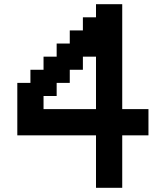

<svg xmlns="http://www.w3.org/2000/svg" viewBox="-20 -1020 790 915"><path d="M437.5 -500V-750H375V-687.5H312.5V-625H250V-562.5H187.5V-500ZM437.5 -125V-375H62.5V-625H125V-687.5H187.5V-750H250V-812.5H312.5V-875H375V-937.5H437.5V-1000H562.5V-500H687.5V-375H562.5V-125Z"/></svg>

Font: Better VCR
Style: Regular
Weight: 400
Designer: artdzyk
Foundry: https://fontstruct.com
Version: Version 1.0